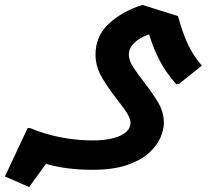

<svg xmlns="http://www.w3.org/2000/svg" viewBox="-29 -476 883 778"><path d="M346 212Q243 212 162.5 189.5Q82 167 35 145L83 43H93Q149 67 215 80Q281 93 346 93Q397 93 431.5 83.5Q466 74 483 58Q500 42 500 22Q500 8 489 -12Q478 -32 447 -71Q404 -126 381 -167.5Q358 -209 358 -255Q358 -330 412 -380Q466 -430 548 -456L692 -411Q706 -361 720.5 -324.5Q735 -288 752 -260.5Q769 -233 789 -210L695 -135H685Q648 -176 621.5 -224Q595 -272 575 -337Q548 -327 530 -314.5Q512 -302 502.5 -287Q493 -272 493 -255Q493 -231 511 -203.5Q529 -176 554 -144Q583 -107 609 -65.5Q635 -24 635 22Q635 50 620.5 83Q606 116 572.5 145.5Q539 175 483.5 193.5Q428 212 346 212ZM89 282 -9 239 83 43 227 92Z"/></svg>

Font: Fustat ExtraBold
Style: Regular
Weight: 800
Designer: Mohamed Gaber, Khaled Hosny, Laura Garcia Mut
Foundry: Kief Type Foundry, Alif Type Foundry, Hard Type Foundry
Version: Version 1.007